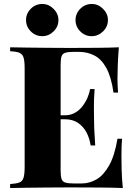

<svg xmlns="http://www.w3.org/2000/svg" viewBox="-20 -946 682 966"><path d="M578 -708Q574 -661 572.5 -617Q571 -573 571 -550Q571 -530 572 -511Q573 -492 574 -480H551Q540 -558 515.5 -603Q491 -648 455.5 -666.5Q420 -685 377 -685H350Q323 -685 308.5 -680.5Q294 -676 289.5 -662Q285 -648 285 -618V-90Q285 -61 289.5 -46.5Q294 -32 308.5 -27.5Q323 -23 350 -23H391Q430 -23 465.5 -43.5Q501 -64 529 -113.5Q557 -163 571 -248H594Q591 -214 591 -160Q591 -136 592 -92Q593 -48 598 0Q547 -2 483 -2.5Q419 -3 369 -3Q343 -3 303 -3Q263 -3 216 -2.5Q169 -2 121 -1.5Q73 -1 31 0V-20Q62 -22 77.5 -28Q93 -34 98.5 -52Q104 -70 104 -106V-602Q104 -639 98.5 -656.5Q93 -674 77.5 -680.5Q62 -687 31 -688V-708Q74 -707 121.5 -706.5Q169 -706 215.5 -705.5Q262 -705 302.5 -705Q343 -705 369 -705Q415 -705 473.5 -705.5Q532 -706 578 -708ZM427 -366Q427 -366 427 -356Q427 -346 427 -346H255Q255 -346 255 -356Q255 -366 255 -366ZM456 -498Q452 -441 452.5 -411Q453 -381 453 -356Q453 -331 454 -301Q455 -271 459 -214H436Q431 -250 415 -280Q399 -310 372 -328Q345 -346 306 -346V-366Q335 -366 357 -378.5Q379 -391 394.5 -411Q410 -431 420 -454Q430 -477 433 -498ZM442 -926Q474 -926 498.5 -901.5Q523 -877 523 -845Q523 -812 498.5 -788Q474 -764 441 -764Q408 -764 384 -788Q360 -812 360 -845Q360 -878 384 -902Q408 -926 442 -926ZM193 -926Q225 -926 249.5 -901.5Q274 -877 274 -845Q274 -812 249.5 -788Q225 -764 193 -764Q159 -764 135 -788Q111 -812 111 -845Q111 -878 135 -902Q159 -926 193 -926Z"/></svg>

Font: Playfair Display ExtraBold
Style: Regular
Weight: 800
Designer: Claus Eggers Sørensen
Foundry: Claus Eggers Sørensen
Version: Version 1.203